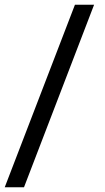

<svg xmlns="http://www.w3.org/2000/svg" viewBox="-20 -731 442 812"><path d="M0 61 296.9 -710.9H377.9L81.5 61Z"/></svg>

Font: Roboto Slab
Style: Regular
Weight: 400
Designer: Google
Version: Version 2.000; ttfautohint (v1.8.1.43-b0c9)